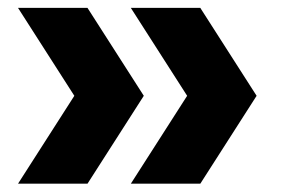

<svg xmlns="http://www.w3.org/2000/svg" viewBox="-20 -520 698 474"><path d="M24.5 -66.5 163.5 -283.5 24.5 -500.5H196L335 -283.5L196 -66.5ZM303 -66.5 442 -283.5 303 -500.5H474.5L613.5 -283.5L474.5 -66.5Z"/></svg>

Font: Encode Sans SC SemiExpanded
Style: Bold
Weight: 700
Width: 6
Designer: Multiple Designers
Foundry: Impallari Type
Version: Version 3.002